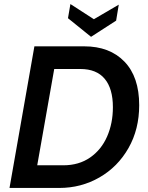

<svg xmlns="http://www.w3.org/2000/svg" viewBox="-20 -929 733 949"><path d="M150 -700H396Q522 -700 595 -624.5Q668 -549 668 -409Q668 -290 615 -197Q562 -104 471.5 -52Q381 0 273 0H27ZM293 -112Q370 -112 425.5 -150.5Q481 -189 509.5 -254.5Q538 -320 538 -399Q538 -491 497.5 -539.5Q457 -588 377 -588H248L164 -112ZM316 -839 328 -909 444 -834 567 -906 554 -827 430 -747Z"/></svg>

Font: Cabin SemiBold
Style: Italic
Weight: 600
Italic angle: -7°
Designer: Pablo Impallari
Foundry: Pablo Impallari. http://www.impallari.com Igino Marini. http://www.ikern.com
Version: Version 2.200